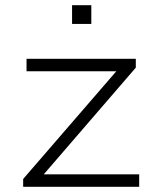

<svg xmlns="http://www.w3.org/2000/svg" viewBox="-20 -718 614 738"><path d="M69 0V-30L446 -466L454 -444H82V-492H502V-458L125 -21L116 -48H515V0ZM257 -626V-698H331V-626Z"/></svg>

Font: Nunito Sans 7pt SemiExpanded ExtraLight
Style: Regular
Weight: 250
Width: 6
Designer: Vernon Adams
Foundry: Vernon Adams
Version: Version 3.101;gftools[0.9.27]